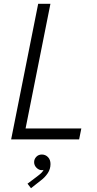

<svg xmlns="http://www.w3.org/2000/svg" viewBox="-20 -740 514 1019"><path d="M182.6 -719.7H247.6L115.7 -58.1H411.6L399.9 0H39.1ZM126 234.9 177.2 196.3Q190.9 186 199 178.2Q207 170.4 211.4 161.6Q208 163.1 201.7 163.1Q186.5 163.1 173.8 150.4Q161.1 137.7 161.1 120.6Q161.1 104.5 172.6 92.3Q184.1 80.1 202.1 80.1Q221.2 80.1 234.6 93.8Q248 107.4 248 130.9Q248 157.2 233.4 179.2Q218.8 201.2 197.8 216.8L144.5 258.8Z"/></svg>

Font: Reddit Sans Chocolate Light
Style: Italic
Weight: 300
Italic angle: -11.25°
Designer: Stephen Hutchings
Version: Version 1.013